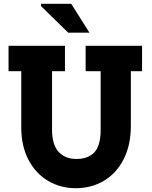

<svg xmlns="http://www.w3.org/2000/svg" viewBox="-20 -981 802 1011"><path d="M451 -809H339L196 -949V-961H355ZM728 -606H669V-318Q669 -217 631 -142.5Q593 -68 527 -29Q461 10 379 10Q299 10 233.5 -28.5Q168 -67 130 -139.5Q92 -212 92 -309V-606H25V-740H322V-606H254V-299Q254 -219 288.5 -181.5Q323 -144 382 -144Q444 -144 477 -179Q510 -214 510 -299V-606H431V-740H728Z"/></svg>

Font: Arvo
Style: Bold
Weight: 700
Designer: Anton Koovit (Cyrillic Expansion: Cyreal)
Foundry: Anton Koovit, Yassin Baggar
Version: Version 3.000